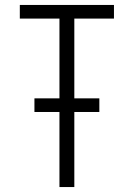

<svg xmlns="http://www.w3.org/2000/svg" viewBox="-20 -755 540 775"><path d="M220 0V-303H119V-358H220V-680H60V-735H440V-680H280V-358H381V-303H280V0Z"/></svg>

Font: Iosevka Custom Light
Style: Regular
Weight: 300
Monospace: yes
Designer: Belleve Invis
Foundry: Belleve Invis
Version: Version 27.3.5